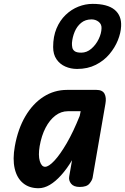

<svg xmlns="http://www.w3.org/2000/svg" viewBox="-20 -964 645 990"><path d="M178.5 6.5Q130.5 6.5 98.8 -19.8Q67 -46 55.8 -94.8Q44.5 -143.5 56.5 -210Q72.5 -299.5 110.8 -364.5Q149 -429.5 204.2 -465Q259.5 -500.5 326 -500.5H477.5Q508 -500.5 518.8 -480.8Q529.5 -461 523.5 -428.5L457.5 -47.5Q455 -34 441 -17Q427 0 391 0Q360 0 346.5 -17Q333 -34 337 -55L351.5 -138Q324.5 -93 295.2 -60.5Q266 -28 236.8 -10.8Q207.5 6.5 178.5 6.5ZM212.5 -104Q231 -104 260.2 -135.2Q289.5 -166.5 323.8 -225.2Q358 -284 391 -366.5L396 -390.5H330Q295 -390.5 265.5 -368Q236 -345.5 215 -305.2Q194 -265 184.5 -210.5Q176.5 -163 185.2 -133.5Q194 -104 212.5 -104ZM377.5 -608.5Q345 -608.5 317 -620.8Q289 -633 271.5 -658.2Q254 -683.5 254 -721.5Q254 -776 271.5 -817.5Q289 -859 318.5 -887.2Q348 -915.5 384.2 -929.8Q420.5 -944 457.5 -944Q534 -944 570.8 -913.8Q607.5 -883.5 604.5 -828.5Q603 -794.5 587.8 -756.5Q572.5 -718.5 544.2 -684.8Q516 -651 474 -629.8Q432 -608.5 377.5 -608.5ZM399 -692.5Q427.5 -692.5 451 -712.8Q474.5 -733 488.8 -762.5Q503 -792 503.5 -818.5Q504.5 -839 488.8 -851.5Q473 -864 452 -864Q420 -864 398.2 -846Q376.5 -828 365 -800.2Q353.5 -772.5 351 -742.5Q350.5 -730.5 352.8 -719Q355 -707.5 365.2 -700Q375.5 -692.5 399 -692.5Z"/></svg>

Font: Edu AU VIC WA NT Pre SemiBold
Style: Regular
Weight: 600
Designer: Tina and Corey Anderson, Eben Sorkin, Mirko Velimirovic
Foundry: Google for Education
Version: Version 1.001